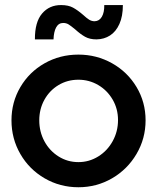

<svg xmlns="http://www.w3.org/2000/svg" viewBox="-20 -749 635 776"><path d="M26.4 -262.7Q26.4 -335.9 62.3 -397Q98.1 -458 160.2 -493.2Q222.2 -528.3 296.9 -528.3Q370.6 -528.3 433.1 -493.2Q495.6 -458 532 -397Q568.4 -335.9 568.4 -262.7Q568.4 -189 531.7 -126.7Q495.1 -64.5 432.9 -28.3Q370.6 7.8 296.9 7.8Q222.7 7.8 160.4 -28.3Q98.1 -64.5 62.3 -126.5Q26.4 -188.5 26.4 -262.7ZM457 -263.7Q457 -309.1 435.3 -346.4Q413.6 -383.8 377 -405.3Q340.3 -426.8 296.9 -426.8Q252.4 -426.8 216.3 -405Q180.2 -383.3 159.4 -345.7Q138.7 -308.1 138.7 -262.7Q138.7 -216.8 159.4 -178.2Q180.2 -139.6 216.6 -116.7Q252.9 -93.8 296.9 -93.8Q340.3 -93.8 377.2 -116.7Q414.1 -139.6 435.5 -178.7Q457 -217.8 457 -263.7ZM227.5 -728.5Q255.9 -728.5 274.9 -718.3Q293.9 -708 316.4 -688.5Q330.1 -675.8 340.3 -669.4Q350.6 -663.1 362.3 -663.1Q381.3 -663.6 391.6 -681.2Q401.9 -698.7 401.4 -728.5H476.6Q476.6 -683.1 462.6 -652.1Q448.7 -621.1 424.8 -605.7Q400.9 -590.3 370.1 -589.8Q342.8 -589.8 324 -600.3Q305.2 -610.8 284.2 -629.9Q266.6 -644.5 257.1 -650.4Q247.6 -656.2 235.4 -656.2Q216.8 -656.2 207 -638.4Q197.3 -620.6 196.3 -589.8H121.1Q120.6 -659.7 150.1 -694.3Q179.7 -729 227.5 -728.5Z"/></svg>

Font: Reddit Sans Chocolate SemiBold
Style: Regular
Weight: 600
Designer: Stephen Hutchings
Foundry: Reddit
Version: Version 1.011